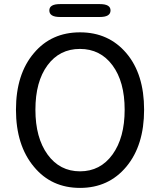

<svg xmlns="http://www.w3.org/2000/svg" viewBox="-20 -905 782 938"><path d="M146 -90Q58 -195 58 -369Q58 -543 146 -646Q231 -747 371 -747Q511 -747 597.5 -645Q684 -543 684 -369Q684 -195 597.5 -91Q511 13 371 13Q231 13 146 -90ZM212.5 -150Q272 -68 371 -68Q470 -68 529.5 -150Q589 -232 589 -369Q589 -506 529.5 -586Q470 -666 370.5 -666Q271 -666 212 -586Q153 -506 153 -369Q153 -232 212.5 -150ZM273 -822Q221 -822 221 -854Q221 -885 273 -885H468Q520 -885 520 -854Q520 -822 468 -822Z"/></svg>

Font: Resource Han Rounded HK
Style: Regular
Weight: 400
Designer: Cyano Hao (round all glyphs); Ryoko NISHIZUKA  (kana, bopomofo & ideographs); Paul D. Hunt (Latin, Greek & Cyrillic); Sa
Foundry: Cyano Hao
Version: 0.990